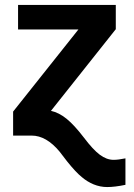

<svg xmlns="http://www.w3.org/2000/svg" viewBox="-20 -548 540 776"><path d="M108 0H33V-97L297 -429H53V-528H448V-430L186 -100Q218 -93 249 -68Q280 -43 319 8Q356 57 383.5 77.5Q411 98 439 98Q458 98 487 92V199Q444 208 413 208Q385 208 358 197Q332 186 311 168Q287 149 251 104L221 65Q167 0 108 0Z"/></svg>

Font: Libra Sans
Style: Bold
Weight: 700
Foundry: Context Ltd
Version: Version 1.000